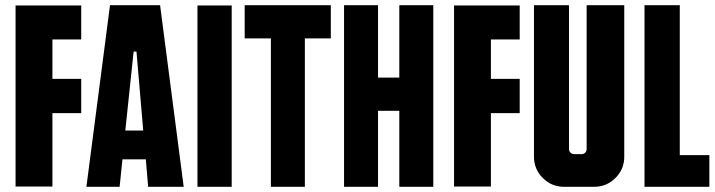

<svg xmlns="http://www.w3.org/2000/svg" viewBox="-20 -720 2754 740"><path d="M293 -568H182V-416H293V-284H182V-1H40V-699H293Z M597 -700 688 0H551L542 -106H452L441 0H313L404 -700ZM463 -217H532L506 -521H495Z M873 0H741V-699H873Z M923 -700H1255V-572H1155V0H1024V-572H923Z M1519 -700H1650V0H1519V-293H1437V0H1306V-700H1437V-421H1519Z M1983 -568H1872V-416H1983V-284H1872V-1H1730V-699H1983Z M2241 -700H2386V-116Q2386 -68 2352 -34Q2318 0 2270 0H2154Q2106 0 2072 -34Q2038 -68 2038 -116V-700H2173V-146Q2173 -137 2179 -131.5Q2185 -126 2193 -126H2222Q2230 -126 2235.5 -131.5Q2241 -137 2241 -146Z M2600 -122H2714V0H2464V-700H2600Z"/></svg>

Font: Bayformers-TFTCGName
Style: Regular
Weight: 400
Designer: billmoo
Foundry: Bayformers
Version: Version 1.021;Fontself Maker 3.5.4